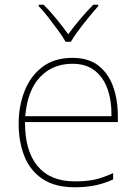

<svg xmlns="http://www.w3.org/2000/svg" viewBox="-20 -783 580 813"><path d="M287 -538Q355 -538 397 -505Q439 -472 459 -416.5Q479 -361 479 -291V-266H86Q85 -145 139 -80Q193 -15 296 -15Q344 -15 378.5 -22Q413 -29 459 -50V-23Q421 -6 382.5 2Q344 10 296 10Q213 10 160.5 -25Q108 -60 83.5 -121Q59 -182 59 -259Q59 -334 84 -397.5Q109 -461 159.5 -499.5Q210 -538 287 -538ZM287 -513Q203 -513 149.5 -456.5Q96 -400 87 -291H452Q453 -357 435 -407Q417 -457 380 -485Q343 -513 287 -513ZM258 -606Q246 -627 226 -654.5Q206 -682 184.5 -709.5Q163 -737 144 -757V-763H165Q193 -735 220.5 -701Q248 -667 269 -638Q290 -667 318.5 -701Q347 -735 375 -763H396V-757Q378 -737 355.5 -709.5Q333 -682 312.5 -654.5Q292 -627 280 -606Z"/></svg>

Font: Noto Sans Thai Thin
Style: Regular
Weight: 250
Designer: Monotype Design Team
Foundry: Monotype Imaging Inc.
Version: Version 2.001